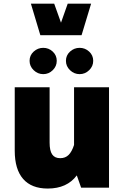

<svg xmlns="http://www.w3.org/2000/svg" viewBox="-20 -1038 681 1062"><path d="M150.9 -1017.6H279.8L317.4 -912.6L354.5 -1017.6H483.9L431.2 -843.3H203.1ZM143.6 -701.7Q143.6 -731.9 166.3 -752.7Q189 -773.4 219.2 -773.4Q249.5 -773.4 271.7 -752.7Q293.9 -731.9 293.9 -701.7Q293.9 -671.4 271.7 -649.7Q249.5 -627.9 219.2 -627.9Q189 -627.9 166.3 -649.7Q143.6 -671.4 143.6 -701.7ZM344.7 -701.7Q344.7 -731.9 367.4 -752.7Q390.1 -773.4 420.4 -773.4Q450.7 -773.4 473.1 -752.7Q495.6 -731.9 495.6 -701.7Q495.6 -671.4 473.1 -649.7Q450.7 -627.9 420.4 -627.9Q390.1 -627.9 367.4 -649.7Q344.7 -671.4 344.7 -701.7ZM61.5 -204.6V-555.2H254.4V-249Q254.4 -204.6 268.6 -183.8Q282.7 -163.1 313 -163.1Q341.8 -163.1 359.9 -181.4Q377.9 -199.7 389.6 -236.3V-555.2H583V0H428.7L404.8 -67.9Q350.6 4.9 244.1 4.9Q154.3 4.9 107.9 -48.3Q61.5 -101.6 61.5 -204.6Z"/></svg>

Font: Estedad-FD Black
Style: Regular
Weight: 900
Designer: Amin Abedi
Version: Version 7.3